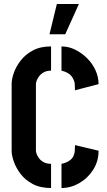

<svg xmlns="http://www.w3.org/2000/svg" viewBox="-20 -938 538 963"><path d="M228.2 -766 265.2 -918H375.7L307.2 -766ZM236.1 5Q181.9 5 144.3 -15Q106.6 -35 83.4 -65.5Q60.2 -96 49.3 -127.5Q38.4 -159 38.4 -181V-518Q38.4 -541 49.4 -572.5Q60.4 -604 83.5 -634.1Q106.6 -664.2 144.3 -684.7Q181.9 -705.2 236.1 -705.2V-583.6Q214.2 -583.6 199.5 -575.3Q184.8 -567 176.2 -555.5Q167.7 -544.1 163.9 -533.6Q160.2 -523.2 160.2 -518V-181Q160.2 -175.8 164 -165.4Q167.9 -154.9 176.4 -143.5Q185 -132 199.7 -124.2Q214.4 -116.4 236.1 -116.4ZM288.4 5V-116.4Q298.8 -118.2 311.4 -123.1Q324 -127.9 334.9 -137.5Q345.9 -147.2 350.4 -160.9Q354 -168.9 354.8 -178.6Q355.6 -188.3 355.8 -196.9Q355.9 -200.7 356 -204.2Q356.1 -207.6 356.1 -210.3L474.4 -182Q474.4 -129 447.3 -86.5Q420.2 -44 377.6 -19.5Q335 5 288.4 5ZM355.8 -485.1Q355.8 -489.1 355.8 -492.8Q355.8 -496.5 355.6 -500.5Q355.4 -508.9 354.7 -518.3Q354 -527.6 350.4 -535.4Q345.1 -548.6 337.1 -557.7Q329.1 -566.7 319.7 -571.8Q310.4 -576.9 301.8 -579.9Q293.2 -582.8 288.4 -583.6V-705.2Q323.6 -705.2 356.4 -689.2Q389.2 -673.2 416.2 -646.6Q443.2 -620 458.8 -586Q474.4 -552 474.4 -516Z"/></svg>

Font: Stick No Bills ExtraLight
Style: Regular
Weight: 200
Designer: Kosala Senevirathne, Siva Puranthara, Lasantha Premarathna, Tharique Azeez
Foundry: mooniak
Version: Version 2.000